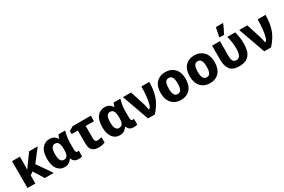

<svg xmlns="http://www.w3.org/2000/svg" viewBox="123 -2084 5011 3382"><g transform="rotate(-30 2629.0 -393.0)"><path d="M416 -545.9 286.1 -368.2C264.6 -338.9 244.6 -312 227.1 -284.2H224.1C226.6 -322.8 228 -363.3 228 -402.8V-545.9H67.9V0H228V-164.1L291 -208L419.9 0H601.1L397 -295.9L590.8 -545.9Z M873 -108.9C813 -108.9 785.2 -163.1 785.2 -270C785.2 -377.9 812.5 -436 871.1 -436C907.2 -436 932.1 -421.9 945.8 -394C959 -366.2 965.8 -325.2 965.8 -272V-266.1C965.8 -156.7 940.9 -108.9 873 -108.9ZM821.3 9.8C858.4 9.8 889.2 2 913.1 -14.2C937 -30.3 956.1 -49.3 969.2 -71.8H980C992.7 -41 1009.3 -20 1029.8 -8.3C1049.8 3.9 1077.1 9.8 1111.8 9.8C1122.1 9.8 1134.3 8.3 1149.4 5.9C1164.6 3.4 1174.3 0.5 1179.2 -2.9V-120.1C1170.9 -116.7 1162.1 -115.2 1151.9 -115.2C1130.9 -115.2 1114.3 -127.9 1114.3 -172.9V-325.2C1114.3 -369.6 1118.7 -412.6 1127 -453.1C1135.3 -493.7 1142.6 -524.9 1148.9 -545.9H1016.1C1001 -525.9 990.7 -496.1 984.9 -473.1H978C948.2 -527.8 899.9 -555.2 833 -555.2C769 -555.2 717.8 -531.2 679.7 -482.9C641.1 -434.6 622.1 -363.8 622.1 -271C622.1 -178.7 640.6 -108.9 677.2 -61.5C713.9 -14.2 761.7 9.8 821.3 9.8Z M1301.3 -545.9 1216.3 -496.1V-434.1H1342.3V-170.9C1342.3 -100.1 1358.4 -52.7 1390.1 -27.8C1421.9 -2.9 1463.4 9.8 1514.2 9.8C1567.4 9.8 1613.3 0 1644 -15.1V-126C1613.3 -115.7 1586.9 -108.9 1556.2 -108.9C1522.9 -108.9 1502 -129.9 1502 -170.9V-434.1H1670.4V-545.9Z M1995.1 -108.9C1935.1 -108.9 1907.2 -163.1 1907.2 -270C1907.2 -377.9 1934.6 -436 1993.2 -436C2029.3 -436 2054.2 -421.9 2067.9 -394C2081.1 -366.2 2087.9 -325.2 2087.9 -272V-266.1C2087.9 -156.7 2063 -108.9 1995.1 -108.9ZM1943.4 9.8C1980.5 9.8 2011.2 2 2035.2 -14.2C2059.1 -30.3 2078.1 -49.3 2091.3 -71.8H2102.1C2114.7 -41 2131.3 -20 2151.9 -8.3C2171.9 3.9 2199.2 9.8 2233.9 9.8C2244.1 9.8 2256.3 8.3 2271.5 5.9C2286.6 3.4 2296.4 0.5 2301.3 -2.9V-120.1C2293 -116.7 2284.2 -115.2 2273.9 -115.2C2252.9 -115.2 2236.3 -127.9 2236.3 -172.9V-325.2C2236.3 -369.6 2240.7 -412.6 2249 -453.1C2257.3 -493.7 2264.6 -524.9 2271 -545.9H2138.2C2123 -525.9 2112.8 -496.1 2106.9 -473.1H2100.1C2070.3 -527.8 2022 -555.2 1955.1 -555.2C1891.1 -555.2 1839.8 -531.2 1801.8 -482.9C1763.2 -434.6 1744.1 -363.8 1744.1 -271C1744.1 -178.7 1762.7 -108.9 1799.3 -61.5C1835.9 -14.2 1883.8 9.8 1943.4 9.8Z M2519 0H2657.2C2734.9 -84 2787.6 -168.9 2816.4 -254.9C2845.2 -340.8 2859.4 -438 2859.4 -545.9H2699.2C2699.2 -482.9 2696.3 -419.4 2689.9 -355.5C2683.6 -291.5 2673.8 -238.3 2661.1 -195.8C2648.4 -153.3 2632.3 -131.8 2613.3 -131.8H2609.4C2606.9 -145 2603.5 -163.1 2599.1 -186C2594.7 -209 2589.8 -228 2585.4 -243.2L2489.3 -545.9H2324.2Z M3442.9 -273.9C3442.9 -364.7 3418.9 -434.6 3371.6 -483.4C3323.7 -531.7 3263.7 -556.2 3190.9 -556.2C3111.8 -556.2 3049.3 -531.7 3003.9 -483.4C2958 -434.6 2935.1 -364.7 2935.1 -273.9C2935.1 -92.3 3040.5 9.8 3188 9.8C3345.2 9.8 3442.9 -92.3 3442.9 -273.9ZM3098.1 -273.9C3098.1 -381.8 3124 -436 3189 -436C3254.9 -436 3280.3 -381.8 3280.3 -273.9C3280.3 -166 3255.9 -109.9 3189.9 -109.9C3123.5 -109.9 3098.1 -166 3098.1 -273.9Z M4032.7 -273.9C4032.7 -364.7 4008.8 -434.6 3961.4 -483.4C3913.6 -531.7 3853.5 -556.2 3780.8 -556.2C3701.7 -556.2 3639.2 -531.7 3593.8 -483.4C3547.9 -434.6 3524.9 -364.7 3524.9 -273.9C3524.9 -92.3 3630.4 9.8 3777.8 9.8C3935.1 9.8 4032.7 -92.3 4032.7 -273.9ZM3688 -273.9C3688 -381.8 3713.9 -436 3778.8 -436C3844.7 -436 3870.1 -381.8 3870.1 -273.9C3870.1 -166 3845.7 -109.9 3779.8 -109.9C3713.4 -109.9 3688 -166 3688 -273.9Z M4379.9 8.8C4550.3 8.8 4640.6 -85.4 4640.6 -295.9C4640.6 -342.8 4637.7 -385.3 4632.3 -423.8C4626.5 -461.9 4618.2 -502.4 4607.9 -545.9H4446.8C4458 -502 4466.8 -460.4 4473.1 -421.9C4479 -383.3 4481.9 -342.3 4481.9 -299.8C4481.9 -230.5 4473.6 -181.6 4457.5 -152.8C4440.9 -124 4416.5 -109.9 4383.8 -109.9C4323.7 -109.9 4296.9 -148.9 4296.9 -244.1V-545.9H4136.7V-249C4136.7 -176.3 4153.8 -115.2 4187.5 -65.9C4221.2 -16.1 4285.2 8.8 4379.9 8.8ZM4414.6 -606C4451.2 -668.5 4479.5 -731.9 4501.5 -784.2V-795.9H4357.9C4351.1 -746.1 4333.5 -667 4321.8 -621.1V-606Z M4883.3 0H5021.5C5099.1 -84 5151.9 -168.9 5180.7 -254.9C5209.5 -340.8 5223.6 -438 5223.6 -545.9H5063.5C5063.5 -482.9 5060.5 -419.4 5054.2 -355.5C5047.9 -291.5 5038.1 -238.3 5025.4 -195.8C5012.7 -153.3 4996.6 -131.8 4977.5 -131.8H4973.6C4971.2 -145 4967.8 -163.1 4963.4 -186C4959 -209 4954.1 -228 4949.7 -243.2L4853.5 -545.9H4688.5Z"/></g></svg>

Font: Avrile Sans
Style: Bold
Weight: 700
Designer: Monotype Design Team, Google (font), Stefan Peev (BGR Cyrillic), Cristiano Sobral (main changes)
Foundry: The Avrile Sans Project Authors
Version: Version 3.110